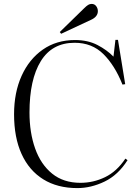

<svg xmlns="http://www.w3.org/2000/svg" viewBox="-20 -949 715 983"><path d="M376 14Q274 14 201.5 -31Q129 -76 90.5 -160.5Q52 -245 52 -364Q52 -475 90.5 -560.5Q129 -646 199 -695Q269 -744 364 -744Q430 -744 479 -718.5Q528 -693 561 -659L571 -745H584L621 -518L607 -516Q568 -614 509.5 -672Q451 -730 362 -730Q247 -730 189 -636Q131 -542 131 -373Q131 -270 160 -188.5Q189 -107 247 -60Q305 -13 392 -13Q458 -13 518 -42Q578 -71 622 -137L633 -129Q585 -53 515.5 -19.5Q446 14 376 14ZM293 -776 286 -785 410 -906Q423 -919 431.5 -924Q440 -929 449 -929Q464 -929 472.5 -917.5Q481 -906 481 -892Q481 -863 445 -847Z"/></svg>

Font: Literata 72pt Light
Style: Regular
Weight: 300
Designer: Latin by Veronika Burian and Jose Scaglione. Greek by Irene Vlachou. Cyrillic by Vera Evstafieva.
Foundry: TypeTogether
Version: Version 3.002